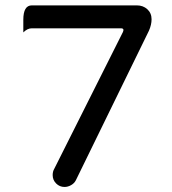

<svg xmlns="http://www.w3.org/2000/svg" viewBox="-20 -703 653 728"><path d="M179.7 -39.1Q179.7 -52.7 185.5 -62.5L446.3 -582Q448.2 -587.9 448.2 -588.9Q448.2 -595.7 438.5 -595.7H100.6Q84 -595.7 68.4 -580.1Q68.4 -595.7 68.4 -627.9Q68.4 -682.6 100.6 -682.6H499Q522.5 -682.6 538.6 -668Q554.7 -653.3 554.7 -629.9Q554.7 -609.4 544.9 -586.9L267.6 -19.5Q261.7 -7.8 249.5 -1Q237.3 5.9 224.6 5.9Q206.1 5.9 192.9 -7.3Q179.7 -20.5 179.7 -39.1Z"/></svg>

Font: YuPearl-Regular
Style: Regular
Weight: 400
Designer: Max Yao
Foundry: Max-Everyday
Version: Version 1.011; ttfautohint (v1.8.3)